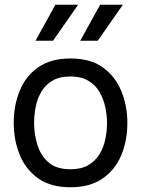

<svg xmlns="http://www.w3.org/2000/svg" viewBox="-20 -779 596 811"><path d="M278 12Q193 12 140 -26.5Q87 -65 62.5 -127Q38 -189 38 -260Q38 -333 63 -395Q88 -457 141 -494.5Q194 -532 278 -532Q363 -532 415.5 -493.5Q468 -455 493 -393Q518 -331 518 -260Q518 -183 491.5 -121.5Q465 -60 412 -24Q359 12 278 12ZM278 -64Q323 -64 353 -81.5Q383 -99 400.5 -128Q418 -157 425 -191.5Q432 -226 432 -260Q432 -293 424.5 -327.5Q417 -362 400 -391Q383 -420 353 -438Q323 -456 278 -456Q231 -456 201 -438Q171 -420 154 -390.5Q137 -361 130.5 -326.5Q124 -292 124 -260Q124 -214 137.5 -168.5Q151 -123 184.5 -93.5Q218 -64 278 -64ZM319 -607 403 -759H499L393 -607ZM130 -607 214 -759H310L204 -607Z"/></svg>

Font: Liter
Style: Regular
Weight: 400
Designer: Anton Skugarov
Foundry: skugi
Version: Version 1.004; ttfautohint (v1.8.4.7-5d5b)